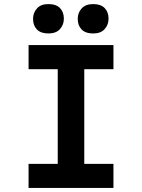

<svg xmlns="http://www.w3.org/2000/svg" viewBox="-20 -921 695 941"><path d="M120 0V-118H263V-582H120V-700H536V-582H393V-118H536V0ZM437 -757Q399 -757 380 -776.5Q361 -796 361 -829Q361 -858 380 -879.5Q399 -901 437 -901Q474 -901 493 -881.5Q512 -862 512 -829Q512 -800 493 -778.5Q474 -757 437 -757ZM217 -757Q180 -757 161 -776.5Q142 -796 142 -829Q142 -858 161 -879.5Q180 -901 217 -901Q255 -901 274 -881.5Q293 -862 293 -829Q293 -800 274 -778.5Q255 -757 217 -757Z"/></svg>

Font: Lexend Exa Medium
Style: Regular
Weight: 500
Designer: Bonnie Shaver-Troup, Thomas Jockin
Foundry: Lexend
Version: Version 1.007